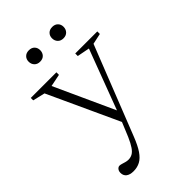

<svg xmlns="http://www.w3.org/2000/svg" viewBox="-268 -746 1092 1092"><g transform="rotate(-45 278.0 -200.0)"><path d="M313.5 -38 281 15.5 81.5 -417.5 8 -435V-454.5H214V-434L139.5 -419ZM127 254Q98 254 82.5 241.8Q67 229.5 67 207.5Q67 198 70.5 190.5Q74 183 79.8 178.8Q85.5 174.5 92 174.5Q99 174.5 109 177.5Q119 180.5 130.5 183.8Q142 187 152.5 187Q169.5 187 184 179.2Q198.5 171.5 212.5 151.2Q226.5 131 242.5 94.5L286 -10.5L297 -38L440.5 -419.5L365.5 -434V-454.5H543V-434L478 -420L267 115Q246.5 167.5 225.8 198Q205 228.5 181 241.2Q157 254 127 254ZM191.5 -562.5Q170 -562.5 157.5 -575.8Q145 -589 145 -609Q145 -628.5 157.5 -641.2Q170 -654 191.5 -654Q213.5 -654 225.8 -641.2Q238 -628.5 238 -609Q238 -589 225.8 -575.8Q213.5 -562.5 191.5 -562.5ZM379.5 -562.5Q358 -562.5 345.5 -575.8Q333 -589 333 -609Q333 -628.5 345.5 -641.2Q358 -654 379.5 -654Q401 -654 413.5 -641.2Q426 -628.5 426 -609Q426 -589 413.5 -575.8Q401 -562.5 379.5 -562.5Z"/></g></svg>

Font: Newsreader Light
Style: Regular
Weight: 300
Designer: Hugues Gentile
Foundry: Production Type
Version: Version 1.003